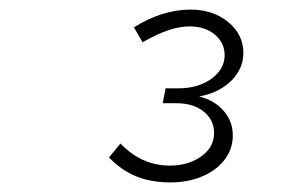

<svg xmlns="http://www.w3.org/2000/svg" viewBox="-20 -725 640 400"><path d="M335 -345Q295 -345 264 -357.5Q233 -370 207 -397L231 -426Q275 -380 334 -380Q372 -380 399 -399Q426 -418 426 -448Q426 -475 404.5 -492.5Q383 -510 347 -510H319L325 -541H352Q393 -541 420.5 -561Q448 -581 448 -610Q448 -636 427.5 -653Q407 -670 375 -670Q355 -670 332 -662.5Q309 -655 277 -637L259 -668Q318 -705 377 -705Q424 -705 455.5 -679Q487 -653 487 -615Q487 -582 462 -557Q437 -532 395 -524Q427 -516 446 -494Q465 -472 465 -443Q465 -415 448.5 -393Q432 -371 402.5 -358Q373 -345 335 -345Z"/></svg>

Font: Red Hat Mono
Style: Italic
Weight: 300
Italic angle: -12°
Monospace: yes
Designer: Pentagram, MCKL
Foundry: Pentagram, MCKL
Version: Version 1.023